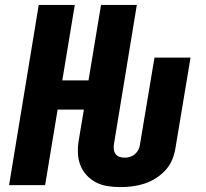

<svg xmlns="http://www.w3.org/2000/svg" viewBox="-20 -755 840 783"><path d="M471 8Q445 8 419 4Q393 0 371 -11.5Q349 -23 332 -42Q315 -61 306.5 -84.5Q298 -108 297.5 -134.5Q297 -161 302 -188L322 -308H215L164 0H17L138 -735H285L234 -427H341L392 -735H538L445 -169Q443 -158 444 -147Q445 -136 451 -127.5Q457 -119 467 -115.5Q477 -112 489 -112Q500 -112 511 -115.5Q522 -119 531 -127Q540 -135 545 -145.5Q550 -156 551 -167L610 -520H757L695 -148Q691 -124 681 -101Q671 -78 653 -59Q635 -40 613 -26.5Q591 -13 567 -5.5Q543 2 519 5Q495 8 471 8Z"/></svg>

Font: Iosevka Aile Heavy
Style: Italic
Weight: 900
Italic angle: -9°
Designer: Belleve Invis
Foundry: Belleve Invis
Version: Version 31.1.0; ttfautohint (v1.8.4)